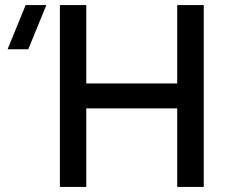

<svg xmlns="http://www.w3.org/2000/svg" viewBox="-20 -740 896 760"><path d="M217 0V-720H321.5V-409.5H681.5V-720H786.5V0H681.5V-311H321.5V0ZM92 -545H10L81.5 -720H163.5Z"/></svg>

Font: Cns Manrope SemBd
Style: Regular
Weight: 600
Designer: Mikhail Sharanda
Foundry: Mikhail Sharanda
Version: Version 4.504